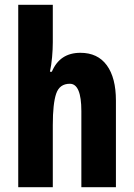

<svg xmlns="http://www.w3.org/2000/svg" viewBox="-20 -780 558 800"><path d="M200 -604Q200 -575 197 -541.5Q194 -508 188 -481H196Q229 -560 315 -560Q387 -560 425 -508Q463 -456 463 -361V0H319V-317Q319 -431 271 -431Q228 -431 214 -389.5Q200 -348 200 -259V0H56V-760H200Z"/></svg>

Font: Noto Sans Tamil ExtraCondensed ExtraBold
Style: Regular
Weight: 800
Width: 2
Designer: Jelle Bosma - Monotype Design Team
Foundry: Monotype Imaging Inc.
Version: Version 2.004; ttfautohint (v1.8.4.7-5d5b)